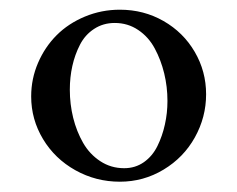

<svg xmlns="http://www.w3.org/2000/svg" viewBox="-20 -647 479 388"><path d="M43 -452.1Q43 -487.8 56.9 -520Q70.8 -552.2 94.5 -575.9Q118.2 -599.6 151.6 -613.5Q185.1 -627.4 222.2 -627.4Q270.5 -627.4 310.5 -604.5Q350.6 -581.5 373.5 -542.2Q396.5 -502.9 396.5 -456.5Q396.5 -410.2 373.8 -369.4Q351.1 -328.6 310.5 -304.2Q270 -279.8 222.2 -279.8Q173.8 -279.8 132.3 -303Q90.8 -326.2 66.9 -366Q43 -405.8 43 -452.1ZM121.1 -465.8Q121.1 -436.5 127.9 -408.9Q134.8 -381.3 147.9 -358.4Q161.1 -335.4 182.6 -321.3Q204.1 -307.1 231 -307.1Q253.4 -307.1 270.8 -319.3Q288.1 -331.5 298.1 -351.8Q308.1 -372.1 313.2 -395.3Q318.4 -418.5 318.4 -442.9Q318.4 -471.7 311.8 -498.8Q305.2 -525.9 292.7 -549.1Q280.3 -572.3 259.3 -586.4Q238.3 -600.6 211.9 -600.6Q188.5 -600.6 170.2 -588.6Q151.9 -576.7 141.6 -556.6Q131.3 -536.6 126.2 -513.7Q121.1 -490.7 121.1 -465.8Z"/></svg>

Font: Crimson
Style: Regular
Weight: 400
Version: Version 0.8